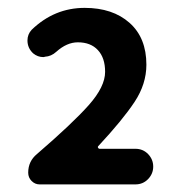

<svg xmlns="http://www.w3.org/2000/svg" viewBox="-20 -907 464 495"><path d="M82 -431.6Q70.3 -431.6 61.5 -440.4Q52.7 -449.2 52.7 -461.9Q52.7 -491.2 75.2 -509.8Q167 -588.9 209 -636.2Q251 -683.6 251 -721.7Q251 -757.8 232.4 -777.8Q213.9 -797.9 180.7 -797.9Q152.3 -797.9 125 -773.4Q112.3 -761.7 95.7 -760.7Q93.8 -759.8 91.8 -759.8Q77.1 -759.8 65.4 -769.5Q50.8 -783.2 50.8 -802.7Q50.8 -818.4 61.5 -830.1Q120.1 -886.7 198.2 -886.7Q270.5 -886.7 314 -848.1Q357.4 -809.6 357.4 -740.2Q357.4 -690.4 327.1 -644.5Q296.9 -598.6 233.4 -530.3Q231.4 -528.3 232.9 -525.9Q234.4 -523.4 236.3 -523.4H329.1Q348.6 -523.4 361.8 -509.8Q375 -496.1 375 -477.5Q375 -459 361.8 -445.3Q348.6 -431.6 329.1 -431.6Z"/></svg>

Font: Gen Jyuu GothicX Bold
Style: Bold
Weight: 700
Designer: Ryoko NISHIZUKA (kana &amp; ideographs); Paul D. Hunt (Latin, Greek &amp; Cyrillic); Wenlong ZHANG (bopomofo); Sandoll C
Version: Version 1.058.20140828